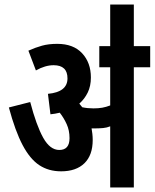

<svg xmlns="http://www.w3.org/2000/svg" viewBox="-20 -825 681 845"><path d="M388 -209Q388 -142 351.5 -106.5Q315 -71 249 -71Q194 -71 153 -98Q112 -125 79.5 -186.5Q47 -248 19 -352L113 -376Q140 -273 170 -219Q200 -165 241 -165Q286 -165 286 -217Q286 -251 273.5 -278.5Q261 -306 243 -329Q223 -324 202 -322L191 -412Q277 -420 277 -480Q277 -538 216 -538Q179 -538 138 -515L105 -602Q136 -616 165 -624Q194 -632 232 -632Q303 -632 341.5 -590.5Q380 -549 380 -484Q380 -446 366 -417.5Q352 -389 329 -369Q335 -362 342 -353Q365 -348 391 -348Q413 -348 430 -351Q447 -354 465 -361V-529H417V-622H641V-529H569V0H465V-269Q450 -263 434 -261.5Q418 -260 402 -260Q393 -260 383 -260Q385 -249 386.5 -236Q388 -223 388 -209ZM465 -616V-805H569V-616Z"/></svg>

Font: Noto Sans Devanagari UI ExtraCondensed SemiBold
Style: Regular
Weight: 600
Width: 2
Designer: Jelle Bosma - Monotype Design Team
Foundry: Monotype Imaging Inc.
Version: Version 2.004; ttfautohint (v1.8.4.7-5d5b)